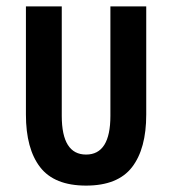

<svg xmlns="http://www.w3.org/2000/svg" viewBox="-20 -568 537 600"><path d="M249 12Q150 12 105.5 -45.5Q61 -103 61 -210V-548H173V-206Q173 -85 249 -85Q325 -85 325 -206V-548H437V-210Q437 -103 392.5 -45.5Q348 12 249 12Z"/></svg>

Font: Noto Sans Thai ExtCond SemBd
Style: Regular
Weight: 600
Width: 2
Designer: Monotype Design Team
Foundry: Monotype Imaging Inc.
Version: Version 2.002; ttfautohint (v1.8.4.7-5d5b)